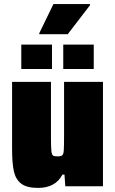

<svg xmlns="http://www.w3.org/2000/svg" viewBox="-20 -910 563 938"><path d="M39 -182V-510H229V-239Q229 -190 231 -172.5Q233 -155 238.5 -150.5Q244 -146 260 -146Q278 -146 284 -151Q290 -156 291.5 -174.5Q293 -193 293 -247V-510H483V0H299L295 -57H285Q251 8 166 8Q111 8 84 -12.5Q57 -33 48 -72.5Q39 -112 39 -182ZM84 -573V-692H234V-573ZM289 -573V-692H438V-573ZM172 -743V-748L241 -890H420V-885L311 -743Z"/></svg>

Font: Saira Semi Condensed Black
Style: Regular
Weight: 900
Width: 4
Designer: Hector Gatti with collaboration of the Omnibus-Type team
Foundry: Omnibus-Type
Version: Version 1.001; ttfautohint (v1.8)